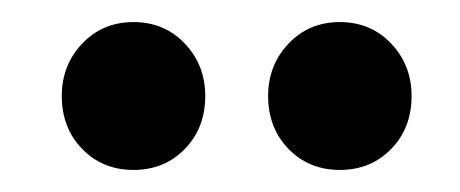

<svg xmlns="http://www.w3.org/2000/svg" viewBox="-20 -802 417 174"><path d="M166 -715Q166 -686 147.5 -667Q129 -648 101 -648Q73 -648 54.5 -667Q36 -686 36 -715Q36 -743 54.5 -762.5Q73 -782 101 -782Q129 -782 147.5 -762.5Q166 -743 166 -715ZM353 -715Q353 -686 334.5 -667Q316 -648 288 -648Q260 -648 241.5 -667Q223 -686 223 -715Q223 -743 241.5 -762.5Q260 -782 288 -782Q316 -782 334.5 -762.5Q353 -743 353 -715Z"/></svg>

Font: Fira Sans Extra Condensed Medium
Style: Regular
Weight: 500
Width: 1
Designer: Carrois Corporate & Edenspiekermann AG
Foundry: Carrois Corporate GbR & Edenspiekermann AG
Version: Version 4.203